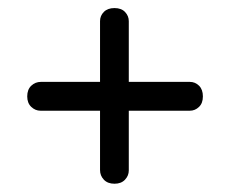

<svg xmlns="http://www.w3.org/2000/svg" viewBox="-20 -580 571 476"><path d="M47.5 -341Q47.5 -358 57.5 -367.5Q67.5 -377 81.5 -377H450.5Q464 -377 473.5 -367.5Q483 -358 483 -341Q483 -324 473.2 -314.8Q463.5 -305.5 450.5 -305.5H80.5Q67.5 -305.5 57.5 -315Q47.5 -324.5 47.5 -341ZM263.9 -124.5Q247 -124.5 237.5 -134.5Q228 -144.5 228 -158.5V-527.5Q228 -541 237.5 -550.5Q247 -560 263.9 -560Q280.9 -560 290.1 -550.2Q299.3 -540.5 299.3 -527.5V-157.5Q299.3 -144.5 289.9 -134.5Q280.4 -124.5 263.9 -124.5Z"/></svg>

Font: Fraunces 72pt Soft
Style: Bold
Weight: 700
Version: Version 1.000;[b76b70a41]